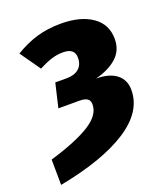

<svg xmlns="http://www.w3.org/2000/svg" viewBox="-124 -639 731 838"><g transform="rotate(-20 241.0 -220.0)"><path d="M454 -408Q454 -355 417.5 -322Q381 -289 318 -273Q379 -273 412.5 -247Q446 -221 446 -174Q446 -73 333.5 -0.5Q221 72 16 111L15 -7Q139 -44 202 -83.5Q265 -123 265 -172Q265 -191 253 -199Q241 -207 217 -207H119L145 -318H199Q234 -318 254.5 -335.5Q275 -353 275 -386Q275 -430 221 -430Q193 -430 166.5 -421.5Q140 -413 107 -396L41 -490Q92 -521 143 -536Q194 -551 255 -551Q346 -551 400 -513.5Q454 -476 454 -408Z"/></g></svg>

Font: Trujillo ExtraBold
Style: Italic
Weight: 800
Italic angle: -8°
Designer: Fira Sans original fonts by bBox Type GmbH, Carrois Corporate GbR, & Edenspiekermann AG / Changes by Cristiano Sobral
Foundry: Fira Sans original fonts by bBox Type GmbH, Carrois Corporate GbR, & Edenspiekermann AG / Changes by Cristiano Sobral
Version: Version 4.301;July 28, 2020;FontCreator 13.0.0.2655 64-bit